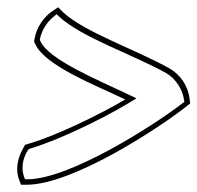

<svg xmlns="http://www.w3.org/2000/svg" viewBox="-20 -529 544 529"><path d="M74 -414 77 -408C103 -348 246 -293 325 -255C253 -212 129 -153 62 -134L49 -130L43 -119C26 -89 23 -57 33 -33L38 -20H53C180 -20 416 -175 490 -233L504 -244L502 -259C498 -292 477 -323 448 -340C353 -393 211 -441 153 -496L140 -509L121 -496C99 -480 80 -452 75 -421ZM90 -419V-421C95 -448 112 -471 129 -484L136 -490L142 -484C204 -426 346 -379 439 -327C464 -312 483 -283 487 -254L488 -248L482 -244C409 -187 173 -35 55 -35H49L47 -40C39 -60 40 -88 56 -114L59 -118L64 -120C134 -140 258 -199 331 -243L356 -258L333 -269C252 -308 114 -364 91 -416Z"/></svg>

Font: Snowfall
Style: BlkOlObl
Weight: 900
Designer: Jasper
Foundry: Cannot Into Space Fonts
Version: Version 0.9